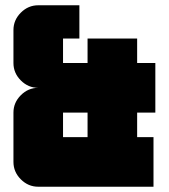

<svg xmlns="http://www.w3.org/2000/svg" viewBox="-20 -708 640 728"><path d="M31 -94V-281Q31 -319 59 -347Q87 -375 125 -375Q87 -375 59 -403Q31 -431 31 -469V-594Q31 -632 59 -660Q87 -688 125 -688H281V-562H219V-469H312V-562H500V-469H569V-281H500V-188H562V0H125Q87 0 59 -28Q31 -56 31 -94ZM312 -281H219V-188H312Z"/></svg>

Font: CostaRica
Style: Normal
Weight: 900
Version: Version 1.3